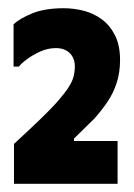

<svg xmlns="http://www.w3.org/2000/svg" viewBox="-20 -447 325 467"><path d="M272 -301Q272 -337 259.5 -361.5Q247 -386 227 -400.5Q207 -415 183 -421Q159 -427 135 -427Q89 -427 58.5 -414.5Q28 -402 13 -388V-285H26Q31 -292 45 -302.5Q59 -313 77.5 -321.5Q96 -330 116 -330Q137 -330 149.5 -318Q162 -306 162 -285Q162 -273 159 -261Q156 -249 147 -235Q138 -221 121.5 -202Q105 -183 78.5 -157.5Q52 -132 14 -97V0H266V-104H160V-110L209 -158Q227 -178 241.5 -199.5Q256 -221 264 -246Q272 -271 272 -301Z"/></svg>

Font: Phudu Light ExtraBold
Style: Regular
Weight: 800
Version: Version 1.005;gftools[0.9.23]